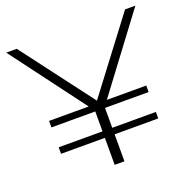

<svg xmlns="http://www.w3.org/2000/svg" viewBox="-125 -822 934 943"><g transform="rotate(-20 342.5 -350.0)"><path d="M680 -700 390 -313H596V-279H368V-175H596V-141H368V0H317V-141H88V-175H317V-279H88V-313H295L5 -700H60L343 -326L626 -700Z"/></g></svg>

Font: Montserrat Light Alt1
Style: Light
Weight: 500
Designer: Differentunic
Foundry: Julieta Ulanovsky
Version: 0.1